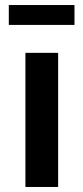

<svg xmlns="http://www.w3.org/2000/svg" viewBox="-20 -743 331 763"><path d="M81 -533H211V0H81ZM15 -723H276V-644H15Z"/></svg>

Font: Alexandria Medium
Style: Regular
Weight: 500
Designer: Mohamed Gaber
Foundry: Kief Type Foundry
Version: Version 5.100